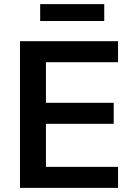

<svg xmlns="http://www.w3.org/2000/svg" viewBox="-20 -912 635 932"><path d="M77 0V-712H553V-610H203V-413H532V-311H203V-102H553V0ZM175 -810V-892H486V-810Z"/></svg>

Font: Muli-Bold
Style: Bold
Weight: 700
Version: Version 2.000